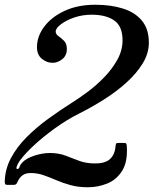

<svg xmlns="http://www.w3.org/2000/svg" viewBox="-50 -780 648 810"><path d="M485 -162.5Q489 -97 465.2 -59.2Q441.5 -21.5 402.5 -5.8Q363.5 10 320 10Q280 10 247.5 1Q215 -8 187.2 -20Q159.5 -32 133.5 -41Q107.5 -50 80 -50Q58 -50 45.2 -40.5Q32.5 -31 25 -15Q22.5 -8.5 19 -4.2Q15.5 0 5.5 0H-18.5Q-26.5 0 -28.2 -3.8Q-30 -7.5 -30 -14.5Q-28.5 -66.5 -4 -112.8Q20.5 -159 61 -200Q101.5 -241 152.2 -278Q203 -315 257 -349Q285 -366.5 320.8 -393.2Q356.5 -420 389.8 -454.2Q423 -488.5 445 -528Q467 -567.5 467 -610Q467 -669.5 431.8 -693.8Q396.5 -718 337 -718Q297.5 -718 262.8 -706Q228 -694 206.5 -677.2Q185 -660.5 185 -647Q185 -635.5 196.8 -627.5Q208.5 -619.5 220.2 -607.8Q232 -596 232 -573Q232 -545.5 212.5 -530.2Q193 -515 172.5 -515Q147 -515 126.5 -532Q106 -549 106 -581Q106 -627 137 -668Q168 -709 223.2 -734.5Q278.5 -760 352 -760Q417.5 -760 468.5 -744Q519.5 -728 548.8 -692.8Q578 -657.5 578 -600Q578 -555 552 -512.5Q526 -470 483 -431.2Q440 -392.5 387.5 -359.5Q335 -326.5 282 -300Q233 -275.5 183.5 -240Q134 -204.5 94.2 -167.8Q54.5 -131 33.5 -102Q24.5 -89.5 20.8 -78.2Q17 -67 23 -67Q30 -67 32.5 -76Q35 -85 45 -95.5Q62.5 -113 96.2 -123.8Q130 -134.5 160 -134.5Q197.5 -134.5 226.2 -123.5Q255 -112.5 284 -101.5Q313 -90.5 351 -90.5Q395 -90.5 415 -109.8Q435 -129 437.5 -163.5Q438.5 -172 440.2 -174.5Q442 -177 451.5 -177H472Q480.5 -177 482.5 -174.2Q484.5 -171.5 485 -162.5Z"/></svg>

Font: Besley*
Style: Italic
Weight: 400
Italic angle: -13°
Designer: Owen Earl
Foundry: indestructible type*
Version: Version 2.000; ttfautohint (v1.8.3)